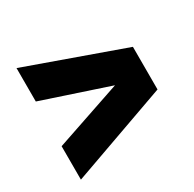

<svg xmlns="http://www.w3.org/2000/svg" viewBox="-123 -778 805 796"><g transform="rotate(-30 279.0 -380.0)"><path d="M48 -113V-273L396.5 -391.5V-371L48 -487V-647L510 -482V-278Z"/></g></svg>

Font: Encode Sans SC Black
Style: Regular
Weight: 900
Version: Version 3.002